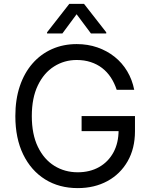

<svg xmlns="http://www.w3.org/2000/svg" viewBox="-20 -966 783 996"><path d="M585.4 -500Q573.7 -535.6 554.7 -564.5Q535.6 -593.3 509.5 -613.3Q483.4 -633.3 450.4 -644Q417.5 -654.8 377.9 -654.8Q313.5 -654.8 260.5 -621.3Q207.5 -587.9 176.3 -522.9Q145 -458 145 -363.8Q145 -269.5 176.5 -204.3Q208 -139.2 262 -105.7Q315.9 -72.3 383.3 -72.3Q445.8 -72.3 493.7 -99.1Q541.5 -126 568.4 -175.3Q595.2 -224.6 595.2 -291L622.1 -285.6H403.3V-363.8H680.2V-285.6Q680.2 -195.8 642.1 -129.4Q604 -63 537.1 -26.6Q470.2 9.8 383.3 9.8Q286.6 9.8 213.9 -35.6Q141.1 -81.1 100.3 -164.8Q59.6 -248.5 59.6 -363.8Q59.6 -450.2 82.8 -519Q106 -587.9 148.7 -636.7Q191.4 -685.5 249.8 -711.4Q308.1 -737.3 377.9 -737.3Q435.5 -737.3 485.4 -720Q535.2 -702.6 574.5 -671.4Q613.8 -640.1 639.9 -596.4Q666 -552.7 676.3 -500ZM451.7 -792.5 377.4 -892.1 303.7 -792.5H224.1V-798.3L339.4 -945.8H416L531.2 -798.3V-792.5Z"/></svg>

Font: Sahel VF Regular
Style: Regular
Weight: 400
Foundry: Saber Rastikerdar (saber.rastikerdar@gmail.com)
Version: Version 3.4.0